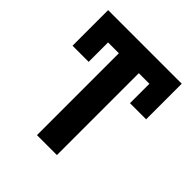

<svg xmlns="http://www.w3.org/2000/svg" viewBox="-195 -867 1007 1007"><g transform="rotate(45 308.0 -364.0)"><path d="M581.1 -727.5V-463.4H461.4V-607.4H382.8V0H234.9V-607.4H154.8V-463.4H35.2V-727.5Z"/></g></svg>

Font: Inter Tight Stencil
Style: Bold
Weight: 700
Designer: Rasmus Andersson
Foundry: rsms
Version: Version 3.004;Glyphs 3.1.2 (3151)